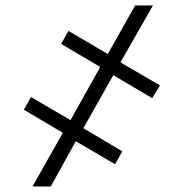

<svg xmlns="http://www.w3.org/2000/svg" viewBox="-20 -675 650 695"><path d="M281.7 -210.9 422.9 -127 396.5 -80.6 254.4 -163.6 163.6 0H97.7L207.5 -194.3L66.4 -277.8L92.3 -323.7L235.4 -240.2L342.8 -432.6L201.2 -516.1L228 -563L370.1 -479.5L469.2 -655.3H533.7L416 -449.2L559.1 -365.7L530.8 -319.8L390.1 -402.8Z"/></svg>

Font: SteelSelectRoboto
Style: Regular
Weight: 300
Designer: Google
Version: Version 2.137; 2017